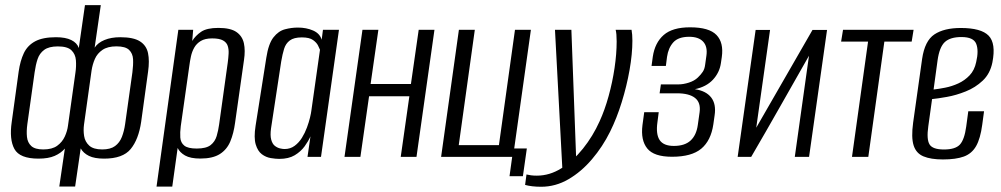

<svg xmlns="http://www.w3.org/2000/svg" viewBox="-20 -611 3901 748"><path d="M211 115.7 232.7 -32.2Q217.4 -14.4 192.9 -3.7Q168.5 7 130.1 7Q56.8 7 36.2 -30.5Q15.7 -68 25.7 -136L52.7 -332Q58.7 -374 72.9 -404Q87.2 -434 116.9 -450Q146.7 -466 198.1 -466Q235.5 -466 257.9 -454.9Q280.3 -443.8 287 -424L311 -591H372.7L348.7 -425.4Q361.2 -444.5 387.1 -455.2Q413 -466 448.5 -466Q499.9 -466 525.1 -450Q550.4 -434 556.7 -404Q562.9 -374 556.9 -332L529.9 -136Q519.9 -68 489.2 -30.5Q458.5 7 385.5 7Q348.1 7 326.4 -3.7Q304.7 -14.4 294.4 -32.9L272.7 115.7ZM148.3 -28.8Q183.3 -28.8 202.9 -43.2Q222.6 -57.5 232.5 -79.2Q242.4 -101 244.9 -121.8L273.9 -328.2Q277.6 -353.2 275.7 -376.6Q273.9 -399.9 258.4 -415Q242.9 -430.2 205.5 -430.2Q170.4 -430.2 152.2 -416.7Q133.9 -403.2 126.4 -380.7Q118.9 -358.1 114.9 -329.2L86.5 -127.2Q82.7 -99.5 85.1 -77.4Q87.5 -55.2 102 -42Q116.6 -28.8 148.3 -28.8ZM378.3 -28.8Q410.3 -28.8 428.2 -42Q446.1 -55.2 454.8 -77.5Q463.5 -99.8 467.4 -127.2L495.8 -329.2Q499.5 -357.6 498.4 -380.1Q497.2 -402.6 483 -416.5Q468.7 -430.4 433.7 -430.4Q399.3 -430.4 379.2 -416.6Q359 -402.8 349.7 -381.5Q340.4 -360.3 336.7 -336L307.3 -125.8Q304.2 -103.4 307.7 -81.1Q311.2 -58.8 327.5 -43.8Q343.8 -28.8 378.3 -28.8Z M589.8 116 674.8 -495H732.5L728.9 -451.5Q741.4 -471.9 763.4 -487.1Q785.5 -502.3 831 -502.3Q878.1 -502.3 901.2 -486.2Q924.2 -470.2 930.2 -442.3Q936.2 -414.4 930.6 -377.5L895.9 -133.3Q890.4 -91.6 877.2 -59.9Q864 -28.3 836.4 -10.8Q808.8 6.7 760.3 6.7Q722 6.7 701 -5.2Q680.1 -17.2 672.1 -34.6L651.1 116ZM746.3 -32.3Q783.4 -32.3 800.6 -45.8Q817.7 -59.4 824.1 -81Q830.4 -102.6 833.6 -125.7L867.3 -367.3Q869.7 -384.9 870.6 -401.8Q871.6 -418.7 867.2 -432.1Q862.9 -445.6 848.8 -453.5Q834.8 -461.4 806.6 -461.4Q778.7 -461.4 762.1 -451.3Q745.6 -441.2 736.7 -425.4Q727.8 -409.6 723.8 -390.9Q719.8 -372.2 717.7 -355.2L684.2 -119.3Q681.1 -95.4 682.4 -75.3Q683.8 -55.1 698 -43.7Q712.1 -32.3 746.3 -32.3Z M1068.3 8Q1054.1 8 1035.1 4.9Q1016.1 1.8 1000.2 -10.1Q984.2 -22 976.3 -48.1Q968.4 -74.2 975.7 -121L1017.5 -386Q1025.9 -440.7 1045.4 -465.5Q1064.9 -490.3 1090.2 -496.9Q1115.5 -503.6 1140.6 -503.6Q1173.5 -503.6 1199.8 -492.1Q1226.2 -480.5 1233.2 -456.2L1238.2 -495H1300.6L1230.6 0H1178L1189.5 -79.8Q1181.5 -61.3 1166.8 -41Q1152.1 -20.7 1128.3 -6.3Q1104.4 8 1068.3 8ZM1088.5 -30.4Q1110.9 -30.4 1127.7 -42.8Q1144.5 -55.2 1156.3 -74.2Q1168.1 -93.2 1175.8 -114.2Q1183.5 -135.2 1187.7 -152.7Q1191.9 -170.2 1192.9 -179.3L1226.6 -417.1Q1224.6 -422.4 1219 -433.7Q1213.5 -445 1199.4 -455.1Q1185.4 -465.3 1155.8 -465.3Q1125 -465.3 1109.1 -453.4Q1093.2 -441.6 1086.8 -420.8Q1080.4 -399.9 1075.6 -371.8L1035.9 -110.9Q1032.1 -83.5 1036.6 -67Q1041.1 -50.4 1050.6 -42.9Q1060.2 -35.4 1070.6 -32.9Q1081.1 -30.4 1088.5 -30.4Z M1322.1 0 1392.1 -495H1454.1L1423.8 -283.8H1580.9L1611.2 -495H1672.6L1602.6 0H1541.2L1574.8 -235.9H1417.8L1384.1 0Z M1965 75.5 1975.4 0H1698.5L1767.8 -495H1829.8L1767.2 -45.5H1923.7L1986.3 -495H2048.3L1983.3 -32.7H2032.5L2017.1 75.5Z M2087.8 116.6Q2070.1 116.6 2053.8 114.7Q2037.5 112.8 2025.7 109.4L2031.1 68.7Q2039.2 70.7 2048.8 72Q2058.3 73.3 2071.4 73.3Q2121.5 73.3 2167.2 44.6Q2212.8 16 2251.3 -32.2Q2289.9 -80.4 2316 -138.5Q2336.3 -182.9 2351.1 -236.8Q2366 -290.7 2374.2 -346.1Q2382.4 -401.4 2382.4 -449.4Q2382.4 -464.8 2381.4 -476.5Q2380.4 -488.1 2378.4 -495H2440.4Q2443.7 -477.3 2443.7 -452.3Q2443.7 -401.1 2432.7 -338.5Q2421.7 -276 2402.2 -213.1Q2382.8 -150.2 2356.8 -97.9Q2327.8 -39.4 2286.2 9.4Q2244.7 58.2 2194.5 87.4Q2144.4 116.6 2087.8 116.6ZM2171.3 55.3 2142.1 -495H2206L2225.5 30.7Z M2598 -0.3Q2527.5 -0.3 2501.6 -32.6Q2475.6 -64.8 2482.9 -123.4L2489.8 -174H2546.3L2541.2 -134.5Q2534.7 -88.4 2549.8 -65.4Q2565 -42.5 2605.3 -42.5Q2647.6 -42.5 2670.3 -63.4Q2693 -84.3 2698.5 -123.9L2705.5 -173.6Q2710.7 -211.4 2687.6 -229.5Q2664.6 -247.5 2617.6 -247.5H2549.7L2554.7 -282.2H2622.6Q2642.2 -282.2 2663.8 -289.2Q2685.4 -296.1 2698.8 -309.1Q2710.8 -320.5 2718 -331.5Q2725.3 -342.5 2727.3 -360.1L2732.1 -394.5Q2737 -429.6 2719.4 -448.7Q2701.8 -467.7 2665.1 -467.7Q2622.6 -467.7 2603.1 -446Q2583.6 -424.3 2578.6 -389.3L2574.1 -354.1H2518.3L2523.2 -390.3Q2531.5 -444.8 2565.7 -474.7Q2600 -504.6 2668.3 -504.6Q2742.5 -504.6 2771.2 -474.8Q2800 -445 2792 -388.7L2788.5 -364.9Q2783.2 -328.2 2757.4 -300.4Q2731.5 -272.7 2687.1 -263.5Q2730.5 -257.1 2750.6 -231.3Q2770.7 -205.4 2764 -161.4L2759 -126.3Q2749.7 -63.3 2712.1 -31.8Q2674.5 -0.3 2598 -0.3Z M2853.8 0 2923.8 -494.3H2980L2926.2 -113.5L3145.3 -494.3H3202L3132 0H3076.4L3131.7 -393.9Q3075.3 -295 3019.8 -196.9Q2964.3 -98.9 2906.6 0Z M3299.2 0 3361.8 -448.8H3256.8L3264.3 -495H3539.2L3531.7 -448.8H3425.3L3362.8 0Z M3653.6 10.2Q3606.3 10.2 3577.7 -1.8Q3549.1 -13.7 3539.3 -44.6Q3529.5 -75.5 3537.4 -133.1L3572.4 -381.5Q3582.7 -452 3620.3 -477Q3658 -502 3723 -502Q3802.5 -502 3831.6 -472Q3860.7 -442 3846.2 -367.9Q3837.3 -323.9 3808.5 -296.8Q3779.8 -269.7 3742.3 -254.8Q3704.9 -239.8 3669.1 -233.5Q3633.4 -227.1 3611.2 -225L3596.5 -119.1Q3589.2 -68.5 3601.3 -48.5Q3613.3 -28.6 3657.5 -28.6Q3701.8 -28.6 3719.6 -47.8Q3737.3 -67.1 3744.2 -117.7L3752.3 -177.6H3813.7L3806.7 -125.6Q3799.5 -71.2 3782.8 -41.9Q3766.1 -12.6 3735.2 -1.2Q3704.2 10.2 3653.6 10.2ZM3617.1 -262.3Q3636.8 -264.4 3662.5 -269.5Q3688.2 -274.5 3713.4 -286Q3738.5 -297.5 3757.5 -317.5Q3776.5 -337.6 3783 -369Q3793.6 -413.8 3783.2 -440.2Q3772.8 -466.7 3725.7 -466.7Q3682 -466.7 3660.9 -447.2Q3639.8 -427.6 3632.6 -375.8Z"/></svg>

Font: Alumni Sans Thin
Style: Italic
Weight: 100
Italic angle: -8°
Designer: Robert E. Leuschke
Foundry: Robert E. Leuschke
Version: Version 1.016